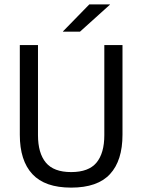

<svg xmlns="http://www.w3.org/2000/svg" viewBox="-20 -845 650 877"><path d="M305 12Q185 12 127.8 -49.8Q70.5 -111.5 70.5 -229.5V-639H153.5V-227.5Q153.5 -145.5 189.5 -102.2Q225.5 -59 305 -59Q385 -59 420.8 -102.2Q456.5 -145.5 456.5 -227.5V-639H539.5V-229.5Q539.5 -111.5 482.5 -49.8Q425.5 12 305 12ZM388 -825H482V-823.5L345.5 -700.5H267.5V-701.5Z"/></svg>

Font: Anek Gurmukhi Medium
Style: Regular
Weight: 400
Version: Version 1.003